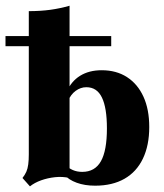

<svg xmlns="http://www.w3.org/2000/svg" viewBox="-22 -651 585 684"><path d="M340.3 -400.8Q392.7 -400.8 430.6 -376.2Q468.5 -351.6 489.1 -306.5Q509.7 -261.3 509.7 -198.4Q509.7 -133.1 487.1 -85.9Q464.5 -38.7 421.4 -14.1Q378.2 10.5 316.9 10.5Q279.8 10.5 251.2 0Q222.6 -10.5 206.5 -29L212.1 -62.9Q222.6 -51.6 237.5 -45.2Q252.4 -38.7 271 -38.7Q316.1 -38.7 337.5 -76.6Q358.9 -114.5 358.9 -193.5Q358.9 -266.9 341.1 -303.6Q323.4 -340.3 285.5 -340.3Q265.3 -340.3 247.6 -327.4Q229.8 -314.5 219.4 -289.5L215.3 -323.4Q231.5 -361.3 263.3 -381Q295.2 -400.8 340.3 -400.8ZM225.8 -16.9Q200.8 -22.6 174.2 -19.8Q147.6 -16.9 124.2 -8.5Q100.8 0 84.7 12.9L58.1 -16.9Q66.9 -28.2 71.8 -39.1Q76.6 -50 78.6 -65.3Q80.6 -80.6 80.6 -100.8V-209.7H225.8V0ZM80.6 -209.7V-611.3Q121.8 -611.3 157.3 -616.1Q192.7 -621 225.8 -630.6V-209.7ZM-2.4 -486.3V-522.6H374.2V-486.3Z"/></svg>

Font: Playfair 9pt Black
Style: Regular
Weight: 900
Designer: Claus Eggers Sørensen
Foundry: Claus Eggers Sørensen
Version: Version 2.203